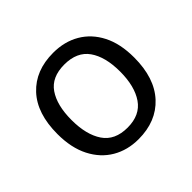

<svg xmlns="http://www.w3.org/2000/svg" viewBox="-136 -707 878 878"><g transform="rotate(-45 302.5 -268.0)"><path d="M551 -269Q551 -136 483.5 -63Q416 10 301 10Q230 10 174.5 -22.5Q119 -55 87 -117.5Q55 -180 55 -269Q55 -402 122 -474Q189 -546 304 -546Q377 -546 432.5 -513.5Q488 -481 519.5 -419.5Q551 -358 551 -269ZM146 -269Q146 -174 183.5 -118.5Q221 -63 303 -63Q384 -63 422 -118.5Q460 -174 460 -269Q460 -364 422 -418Q384 -472 302 -472Q220 -472 183 -418Q146 -364 146 -269Z"/></g></svg>

Font: Noto Sans Nabataean
Style: Regular
Weight: 400
Designer: Monotype Design Team
Foundry: Monotype Imaging Inc.
Version: Version 2.001; ttfautohint (v1.8.4.7-5d5b)